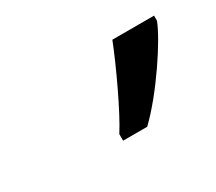

<svg xmlns="http://www.w3.org/2000/svg" viewBox="-49 -799 373 331"><g transform="rotate(-30 137.5 -634.0)"><path d="M169 -554C212 -595 264 -674 275 -704V-714H192C176 -673 141 -598 121 -567V-554Z"/></g></svg>

Font: BC Sans
Style: Italic
Weight: 400
Italic angle: -12°
Designer: Monotype Design Team
Designer: Province of B.C.
Foundry: Monotype Imaging Inc.
Version: Version 2.000;GOOG;noto-source:20170915:90ef993387c0